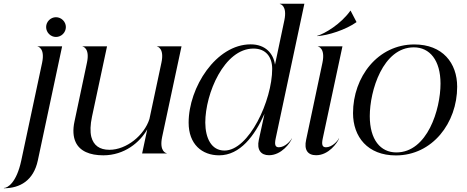

<svg xmlns="http://www.w3.org/2000/svg" viewBox="-108 -820 2494 1026"><path d="M-87 184.5 -87.5 186C-1 186 71 144.5 94 38L224 -572.5H92.5V-571.5C95 -571.5 133.5 -562.5 117 -484.5L5.5 38.5C-20 157 -67.5 184.5 -87 184.5ZM191 -622.5C220 -622.5 244 -646.5 244 -675.5C244 -704 220 -728 191 -728C162.5 -728 138.5 -704 138.5 -675.5C138.5 -646.5 162.5 -622.5 191 -622.5Z M758.5 -88.5 862 -572.5H730.5V-571.5C733 -571.5 771.5 -562.5 754.5 -484.5L690.5 -184C663 -97 568 -19.5 477 -19.5C423.5 -19.5 392 -43.5 380 -88.5C373 -117 374.5 -153.5 383.5 -196L464 -572.5H332.5V-571.5C335 -571.5 373.5 -562.5 356.5 -484.5L290 -170.5C280.5 -127 283 -88 296.5 -60C318.5 -12.5 372 10 444 10C557 10 640 -59.5 679 -129L651.5 0H782.5V-1.5C780 -1.5 742 -10 758.5 -88.5Z M1063 10C1174.5 10 1252.5 -93.5 1305.5 -212L1275 -72.5C1263.5 -19.5 1286 9.5 1329.5 9.5C1396.5 9.5 1443.5 -57 1452 -80H1451C1444.5 -66.5 1415 -33 1382 -33C1362.5 -33 1358 -47.5 1365.5 -81.5L1518.5 -800H1387.5V-798.5C1390 -798.5 1428 -790 1411.5 -711.5L1361.5 -474.5C1353 -533 1311.5 -583 1231.5 -583C1046.5 -583 900 -353 900 -164.5C900 -49 971.5 10 1063 10ZM1091.5 -15.5C1021 -15.5 989.5 -82.5 989 -165C989 -320 1090 -560.5 1246.5 -560.5C1312.5 -560.5 1346.5 -516 1346.5 -452C1346.5 -283 1222 -15.5 1091.5 -15.5Z M1615 -484.5 1528 -73.5C1516 -20 1535.5 9.5 1581.5 9.5C1648.5 9.5 1695 -57 1704 -80H1702.5C1696.5 -66.5 1666.5 -33 1634 -33C1614 -33 1609.5 -47.5 1617 -81.5L1722 -572.5H1590.5V-571.5C1593 -571.5 1631.5 -562.5 1615 -484.5ZM1764.5 -763C1714 -692 1629 -640.5 1586 -628L1587 -627C1645.5 -630.5 1739.5 -661 1796 -701L1797 -702.5L1765.5 -763Z M2007.5 10.5C2202.5 10.5 2335 -163 2335 -356.5C2335 -483.5 2257 -582.5 2106 -582.5C1911 -582.5 1778.5 -409 1778.5 -215.5C1778.5 -89 1856.5 10.5 2007.5 10.5ZM2010 -5.5C1925.5 -5.5 1868 -73 1868 -199.5C1868 -335 1938 -567 2103.5 -567C2188 -567 2246 -498.5 2246 -373C2246 -236 2176 -5.5 2010 -5.5Z"/></svg>

Font: Beautique Display Italic
Style: Regular
Weight: 400
Italic angle: -12°
Designer: Nhat-Quang Ngo
Version: Version 1.100;Glyphs 3.2.3 (3260)